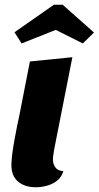

<svg xmlns="http://www.w3.org/2000/svg" viewBox="-20 -769 416 809"><path d="M131 20Q85 20 56.5 -3.5Q28 -27 28 -74Q28 -92 31.5 -119.5Q35 -147 40.5 -177.5Q46 -208 51.5 -235Q57 -262 61 -280L106 -510L285 -528L208 -138Q207 -130 205 -118Q203 -106 203 -96Q203 -78 213.5 -63.5Q224 -49 247 -48Q240 -24 222 -9Q204 6 179.5 13Q155 20 131 20ZM71 -586 41 -633 207 -749H244L376 -632L329 -586L215 -643Z"/></svg>

Font: Sansita Swashed Light
Style: Bold
Weight: 700
Version: Version 1.003